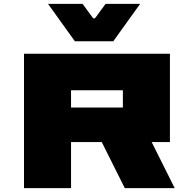

<svg xmlns="http://www.w3.org/2000/svg" viewBox="-20 -980 1000 1000"><path d="M510 -240H350V0H105V-700H865V-240H770L890 0H630ZM350 -420H620V-510H350ZM370 -765 230 -960H410L465 -885H475L530 -960H710L570 -765Z"/></svg>

Font: Imperial One
Style: Regular
Weight: 400
Designer: Jovanny Lemonad
Foundry: Jovanny Lemonad
Version: Version 1.000